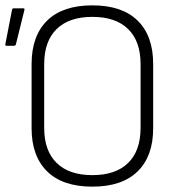

<svg xmlns="http://www.w3.org/2000/svg" viewBox="-20 -686 668 717"><path d="M325 11Q214 11 156 -46Q98 -103 98 -207V-447Q98 -552 156 -609Q214 -666 325 -666Q436 -666 494 -609Q552 -552 552 -447V-207Q552 -103 494 -46Q436 11 325 11ZM325 -32Q412 -32 458.5 -77.5Q505 -123 505 -209V-446Q505 -532 458.5 -577.5Q412 -623 325 -623Q238 -623 191.5 -577.5Q145 -532 145 -446V-209Q145 -123 191.5 -77.5Q238 -32 325 -32ZM4 -515Q-1 -515 0 -521L25 -650Q26 -655 32 -655H67Q73 -655 71 -648L39 -519Q37 -515 31 -515Z"/></svg>

Font: Sofia Sans Semi Condensed Light
Style: Regular
Weight: 300
Designer: Botio Nikoltchev, Ani Petrova
Foundry: lettersoup
Version: Version 4.100; ttfautohint (v1.8.4.7-5d5b)